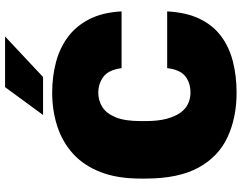

<svg xmlns="http://www.w3.org/2000/svg" viewBox="-118 -822 954 758"><g transform="rotate(-90 359.0 -443.0)"><path d="M372 14Q274 14 197 -21.5Q120 -57 76.5 -136Q33 -215 33 -346V-365Q33 -458 59 -524Q85 -590 131.5 -632Q178 -674 240 -694Q302 -714 372 -714Q436 -714 492.5 -699Q549 -684 592.5 -651.5Q636 -619 662.5 -567Q689 -515 693 -440H469Q462 -492 434.5 -512Q407 -532 372 -532Q341 -532 315.5 -516Q290 -500 275 -463.5Q260 -427 260 -365V-345Q260 -296 269 -262.5Q278 -229 293 -208Q308 -187 328.5 -177.5Q349 -168 372 -168Q411 -168 437 -188.5Q463 -209 469 -260H693Q689 -184 663.5 -131.5Q638 -79 595 -47Q552 -15 495 -0.5Q438 14 372 14ZM284 -750 394 -900H594L434 -750Z"/></g></svg>

Font: Golos Text ExtraBold
Style: Regular
Weight: 800
Designer: A.Korolkova, Vitaly Kuzmin
Foundry: ParaType Ltd
Version: Version 2.004